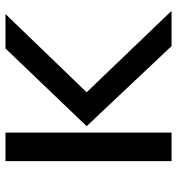

<svg xmlns="http://www.w3.org/2000/svg" viewBox="8 -670 662 719"><g transform="rotate(-90 339.5 -311.0)"><path d="M517 -622H646L353 -318L658 0H526L226 -318ZM95 -622H202V0H95Z"/></g></svg>

Font: Sarpanch Medium
Style: Regular
Weight: 500
Designer: Manushi Parikh (Devanagari and Latin), Jyotish Sonowal (Devanagari)
Foundry: Indian Type Foundry
Version: Version 2.004;PS 1.0;hotconv 1.0.78;makeotf.lib2.5.61930; tt